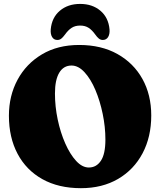

<svg xmlns="http://www.w3.org/2000/svg" viewBox="-20 -945 822 980"><path d="M384 -715.5Q497 -715.5 579.5 -669.2Q662 -623 707 -542Q752 -461 752 -355.5Q752 -246.5 707.8 -162.8Q663.5 -79 582.8 -31.8Q502 15.5 393 15.5Q279 15.5 196.5 -30.5Q114 -76.5 69.8 -159.8Q25.5 -243 25.5 -354.5Q25.5 -456 69.5 -537.8Q113.5 -619.5 194 -667.5Q274.5 -715.5 384 -715.5ZM518 -232.5Q518 -297 504.2 -363.5Q490.5 -430 466.8 -486Q443 -542 411.5 -576.2Q380 -610.5 345 -610.5Q304.5 -610.5 282.5 -574Q260.5 -537.5 260.5 -467.5Q260.5 -401.5 274.5 -335Q288.5 -268.5 313 -213Q337.5 -157.5 368.5 -123.8Q399.5 -90 433.5 -90Q472 -90 495 -124.5Q518 -159 518 -232.5ZM389 -814.5Q363.5 -814.5 345.8 -803Q328 -791.5 312 -769Q302 -755.5 293.2 -748.2Q284.5 -741 273 -741Q255 -741 246 -756Q237 -771 239 -795.5Q244.5 -855.5 285.5 -890.2Q326.5 -925 389 -925Q451.5 -925 492.5 -890.2Q533.5 -855.5 539 -795.5Q541 -771 531.8 -756Q522.5 -741 504.5 -741Q493.5 -741 484.5 -748.2Q475.5 -755.5 466 -769Q450 -791.5 432.2 -803Q414.5 -814.5 389 -814.5Z"/></svg>

Font: Fraunces 72pt SuperSoft Black
Style: Regular
Weight: 900
Version: Version 1.000;[0bf87f6ff]